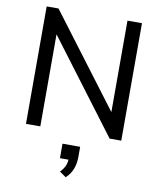

<svg xmlns="http://www.w3.org/2000/svg" viewBox="-102 -785 945 1135"><g transform="rotate(10 370.5 -217.5)"><path d="M85 0V-705H156L595 -123H570V-705H657V0H587L148 -583H171V0ZM371 270 332 243Q355 219 362.5 198Q370 177 370 153L392 165H318V78H424V140Q424 178 411.5 211Q399 244 371 270Z"/></g></svg>

Font: Nunito Sans 12pt Medium
Style: Regular
Weight: 500
Designer: Vernon Adams
Foundry: Vernon Adams
Version: Version 3.101;gftools[0.9.27]